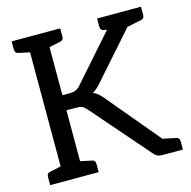

<svg xmlns="http://www.w3.org/2000/svg" viewBox="-105 -821 918 925"><g transform="rotate(-15 354.0 -358.5)"><path d="M33 0V-41Q33 -59 49 -62L105 -74V-643L49 -655Q33 -658 33 -676V-717H275V-676Q275 -658 259 -655L202 -643V-403H238Q272 -403 290 -424L491 -652L475 -655Q459 -658 459 -676V-717H678V-676Q678 -658 662 -655L590 -640L385 -408Q375 -397 365.5 -389Q356 -381 346 -376Q360 -371 370.5 -362Q381 -353 392 -340L613 -76L679 -62Q695 -59 695 -41V0H593Q577 0 567 -5.5Q557 -11 549 -21L302 -305Q289 -319 279.5 -323.5Q270 -328 246 -328H202V-74L259 -62Q275 -59 275 -41V0Z"/></g></svg>

Font: Aleo
Style: Regular
Weight: 400
Designer: Alessio Laiso
Foundry: Alessio Laiso
Version: Version 2.001; ttfautohint (v1.8.4.7-5d5b);gftools[0.9.29]